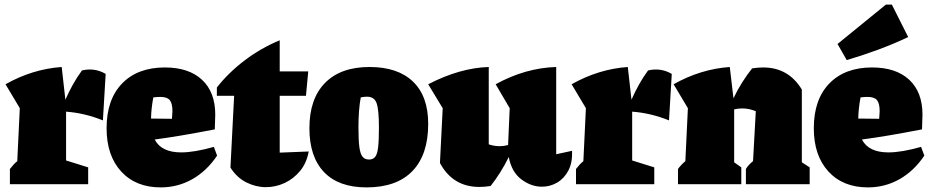

<svg xmlns="http://www.w3.org/2000/svg" viewBox="-20 -800 4045 834"><path d="M23 0V-66Q40 -88 55 -100L66 -330L4 -434Q121 -500 248 -509L264 -367Q279 -401 296.5 -432.5Q314 -464 336 -494Q391 -507 439 -479L427 -277Q348 -309 267 -315V-103L363 -73V0Z M678 14Q570 14 506.5 -55Q443 -124 443 -243Q443 -368 510.5 -437.5Q578 -507 696 -507Q800 -507 857.5 -453.5Q915 -400 915 -302L913 -238Q830 -222 767.5 -211.5Q705 -201 652 -194Q681 -138 767 -138Q824 -138 909 -162L923 -124Q878 -57 815 -21.5Q752 14 678 14ZM646 -377Q637 -330 636 -285L727 -284L729 -317Q729 -351 717.5 -365Q706 -379 677 -379Q670 -379 662.5 -378.5Q655 -378 646 -377Z M1195 -625V-490H1319L1309 -384H1195V-137L1321 -142Q1312 -92 1283.5 -57.5Q1255 -23 1216 -5Q1177 13 1135 13Q1092 13 1050.5 -7.5Q1009 -28 981 -72L997 -384H922V-420Q972 -484 1042.5 -537.5Q1113 -591 1195 -625Z M1572 14Q1451 14 1387.5 -52.5Q1324 -119 1324 -243Q1324 -371 1392 -440Q1460 -509 1585 -509Q1708 -509 1774 -445.5Q1840 -382 1840 -262Q1840 -128 1771.5 -57Q1703 14 1572 14ZM1583 -107Q1600 -107 1609.5 -118.5Q1619 -130 1622.5 -160.5Q1626 -191 1626 -246Q1626 -323 1616 -351.5Q1606 -380 1574 -380Q1563 -380 1547 -377Q1537 -323 1537 -246Q1537 -191 1541 -161Q1545 -131 1555 -119Q1565 -107 1583 -107Z M1891 -92 1903 -330 1840 -434Q1977 -505 2103 -509V-173Q2126 -165 2151 -165Q2168 -165 2187 -170L2194 -330L2133 -434Q2262 -505 2396 -509V-130L2465 -145Q2467 -93 2448.5 -58.5Q2430 -24 2399.5 -6.5Q2369 11 2334 11Q2287 11 2244.5 -21Q2202 -53 2190 -118Q2156 -49 2111 8Q2098 10 2086 11Q2074 12 2062 12Q1947 12 1891 -92Z M2482 0V-66Q2499 -88 2514 -100L2525 -330L2463 -434Q2580 -500 2707 -509L2723 -367Q2738 -401 2755.5 -432.5Q2773 -464 2795 -494Q2850 -507 2898 -479L2886 -277Q2807 -309 2726 -315V-103L2822 -73V0Z M2925 0V-66Q2939 -85 2957 -100L2968 -330L2906 -434Q3023 -500 3150 -509L3166 -373Q3183 -409 3203.5 -441.5Q3224 -474 3247 -503Q3260 -505 3272 -506Q3284 -507 3295 -507Q3405 -507 3463 -411V-95L3497 -73V0H3220V-66Q3226 -76 3234 -84.5Q3242 -93 3251 -100L3263 -317Q3233 -329 3205 -329Q3186 -329 3169 -325V-95L3200 -73V0Z M3750 14Q3642 14 3578.5 -55Q3515 -124 3515 -243Q3515 -368 3582.5 -437.5Q3650 -507 3768 -507Q3872 -507 3929.5 -453.5Q3987 -400 3987 -302L3985 -238Q3902 -222 3839.5 -211.5Q3777 -201 3724 -194Q3753 -138 3839 -138Q3896 -138 3981 -162L3995 -124Q3950 -57 3887 -21.5Q3824 14 3750 14ZM3718 -377Q3709 -330 3708 -285L3799 -284L3801 -317Q3801 -351 3789.5 -365Q3778 -379 3749 -379Q3742 -379 3734.5 -378.5Q3727 -378 3718 -377ZM3658 -539 3618 -609 3828 -780H3854L3925 -639Q3859 -608 3792.5 -583.5Q3726 -559 3658 -539Z"/></svg>

Font: Piazzolla Black
Style: Regular
Weight: 900
Designer: Juan Pablo del Peral
Foundry: Huerta Tipografica
Version: Version 1.330